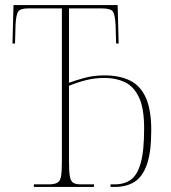

<svg xmlns="http://www.w3.org/2000/svg" viewBox="-20 -734 672 754"><path d="M113 0V-10H170Q193 -10 204.5 -16Q216 -22 219.5 -40.5Q223 -59 223 -98V-701H91Q59 -701 51 -688Q43 -675 41 -636L39 -563H29L33 -714H442L446 -563H436L434 -633Q432 -677 423 -689Q414 -701 380 -701H251V-409Q275 -418 311.5 -428Q348 -438 391 -438Q448 -438 489 -418.5Q530 -399 552 -352Q574 -305 574 -222Q574 -137 557 -88.5Q540 -40 508.5 -20Q477 0 432 0H414V-10H431Q468 -10 493.5 -28Q519 -46 532.5 -93.5Q546 -141 546 -230Q546 -311 525 -353.5Q504 -396 469 -412Q434 -428 391 -428Q352 -428 317 -419Q282 -410 251 -397V-98Q251 -59 254.5 -40.5Q258 -22 268 -16Q278 -10 298 -10H349V0Z"/></svg>

Font: Noto Serif Display SemiCondensed Thin
Style: Regular
Weight: 100
Width: 4
Designer: Monotype Design Team
Foundry: Monotype Imaging Inc.
Version: Version 2.009